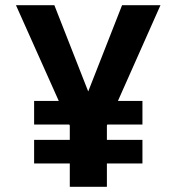

<svg xmlns="http://www.w3.org/2000/svg" viewBox="-20 -720 690 740"><path d="M111.5 -90V-181H249V-236L247 -240H111.5V-331H206.5L41.5 -700H189.5L320 -367.5L450.5 -700H598.5L434.5 -331H529V-240H393.5L392 -236V-181H529V-90H392V0H249V-90Z"/></svg>

Font: Trispace SemiBold
Style: Regular
Weight: 600
Designer: Tyler Finck
Foundry: Etcetera Type Company
Version: Version 1.210; ttfautohint (v1.8.3)